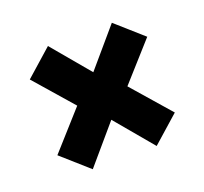

<svg xmlns="http://www.w3.org/2000/svg" viewBox="-81 -603 631 593"><g transform="rotate(-20 235.0 -306.5)"><path d="M428 -431 318 -308 428 -182 340 -104 236 -228 130 -104 42 -182 152 -305 42 -431 130 -509 234 -385 340 -509Z"/></g></svg>

Font: Fira Sans Condensed
Style: Bold
Weight: 700
Width: 3
Designer: bBox Type GmbH & Carrois Corporate GbR & Edenspiekermann AG
Foundry: bBox Type GmbH & Carrois Corporate GbR & Edenspiekermann AG
Version: Version 4.301